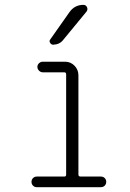

<svg xmlns="http://www.w3.org/2000/svg" viewBox="-20 -775 540 795"><path d="M131.8 0Q123 0 116.7 -6.3Q110.4 -12.7 110.4 -22Q110.4 -31.2 116.7 -37.6Q123 -43.9 131.8 -43.9H246.1Q253.9 -43.9 253.9 -51.8V-466.8Q253.9 -475.6 246.1 -475.6H157.2Q148.4 -475.6 141.6 -482.4Q134.8 -489.3 134.8 -498Q134.8 -506.8 141.6 -513.2Q148.4 -519.5 157.2 -519.5H249Q272.5 -519.5 288.6 -502.9Q304.7 -486.3 304.7 -462.9V-51.8Q304.7 -43.9 314.5 -43.9H398.4Q407.2 -43.9 413.6 -37.6Q419.9 -31.2 419.9 -22Q419.9 -12.7 413.6 -6.3Q407.2 0 398.4 0ZM267.6 -724.6Q289.1 -754.9 325.2 -754.9Q335.9 -754.9 340.3 -745.1Q344.7 -735.4 337.9 -726.6L242.2 -610.4Q227.5 -590.8 200.2 -589.8Q192.4 -589.8 187.5 -597.7Q182.6 -605.5 188.5 -612.3Z"/></svg>

Font: Rounded-X Mgen+ 1m light
Style: Regular
Weight: 200
Designer: [Source Han Sans]
Ryoko NISHIZUKA  (kana & ideographs); Paul D. Hunt (Latin, Greek & Cyrillic); Wenlong ZHANG  (bopomofo
Version: Version 1.059.20150602